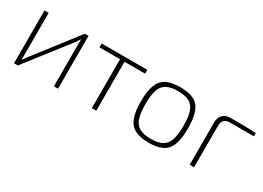

<svg xmlns="http://www.w3.org/2000/svg" viewBox="-16 -1000 2083 1518"><g transform="rotate(30 1025.0 -241.0)"><path d="M492 -482V0H454V-375Q454 -389 454.5 -402.5Q455 -416 455 -430H454Q448 -419 440 -407.5Q432 -396 424 -385L125 0H90V-482H128V-110Q128 -95 128 -81Q128 -67 127 -52H128Q136 -64 145 -76.5Q154 -89 162 -99L458 -482Z M841 -482V0H800V-482ZM1029 -482V-447H612V-482Z M1325 -494Q1404 -494 1451 -469.5Q1498 -445 1518.5 -389.5Q1539 -334 1539 -241Q1539 -149 1518.5 -93Q1498 -37 1451 -12.5Q1404 12 1325 12Q1246 12 1198.5 -12.5Q1151 -37 1130 -93Q1109 -149 1109 -241Q1109 -334 1130 -389.5Q1151 -445 1198.5 -469.5Q1246 -494 1325 -494ZM1325 -458Q1260 -458 1222 -438Q1184 -418 1167.5 -371Q1151 -324 1151 -241Q1151 -159 1167.5 -111Q1184 -63 1222 -43Q1260 -23 1325 -23Q1389 -23 1427 -43Q1465 -63 1481.5 -111Q1498 -159 1498 -241Q1498 -324 1481.5 -371Q1465 -418 1427 -438Q1389 -458 1325 -458Z M1790 -482Q1849 -482 1906.5 -481.5Q1964 -481 2022 -478L2021 -448H1803Q1768 -448 1751 -431Q1734 -414 1734 -377V0H1694V-385Q1694 -431 1719.5 -456.5Q1745 -482 1790 -482Z"/></g></svg>

Font: Exo 2 ExtraLight
Style: Regular
Weight: 250
Designer: Natanael Gama
Foundry: Natanael Gama
Version: Version 2.010